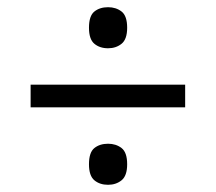

<svg xmlns="http://www.w3.org/2000/svg" viewBox="-20 -624 599 533"><path d="M65 -326V-389H494V-326ZM280 -111Q257 -111 242 -123.5Q227 -136 227 -168Q227 -201 242 -213Q257 -225 280 -225Q302 -225 317.5 -213Q333 -201 333 -168Q333 -136 317.5 -123.5Q302 -111 280 -111ZM280 -490Q257 -490 242 -502.5Q227 -515 227 -547Q227 -580 242 -592Q257 -604 280 -604Q302 -604 317.5 -592Q333 -580 333 -547Q333 -515 317.5 -502.5Q302 -490 280 -490Z"/></svg>

Font: Noto Naskh Arabic Medium
Style: Regular
Weight: 500
Designer: Monotype Design Team, David Williams, Mohamad Dakak and Nizar Qandah
Foundry: Monotype Imaging Inc.
Version: Version 2.016